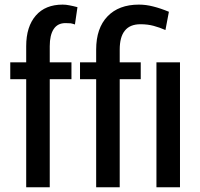

<svg xmlns="http://www.w3.org/2000/svg" viewBox="-20 -792 845 812"><path d="M90.8 0Q90.8 -114.3 90.8 -457Q74.2 -457 23.4 -457Q23.4 -461.9 23.4 -475.6Q23.4 -479.5 23.4 -484.4Q23.4 -499 23.4 -528.3Q40 -528.3 90.8 -528.3Q90.8 -544.9 90.8 -596.7Q90.8 -679.7 131.8 -726.6Q171.9 -772.5 245.1 -772.5Q258.8 -772.5 273.4 -769.5Q289.1 -766.6 307.6 -761.7Q303.7 -737.3 296.9 -688.5Q289.1 -691.4 279.3 -693.4Q268.6 -694.3 256.8 -694.3Q223.6 -694.3 207 -668.9Q190.4 -643.6 190.4 -596.7Q190.4 -573.2 190.4 -528.3Q213.9 -528.3 282.2 -528.3Q282.2 -510.7 282.2 -457Q259.8 -457 190.4 -457Q190.4 -342.8 190.4 0Q166 0 90.8 0ZM386.7 0Q386.7 -114.3 386.7 -457Q370.1 -457 318.4 -457Q318.4 -475.6 318.4 -528.3Q335.9 -528.3 386.7 -528.3Q386.7 -542 386.7 -582Q386.7 -672.9 434.6 -722.7Q482.4 -772.5 567.4 -772.5Q597.7 -772.5 627.9 -764.6Q659.2 -756.8 694.3 -742.2Q689.5 -716.8 679.7 -665Q655.3 -675.8 629.9 -682.6Q604.5 -689.5 574.2 -689.5Q529.3 -689.5 507.8 -662.1Q486.3 -635.7 486.3 -582Q486.3 -564.5 486.3 -528.3Q508.8 -528.3 575.2 -528.3Q575.2 -510.7 575.2 -457Q553.7 -457 486.3 -457Q486.3 -342.8 486.3 0Q461.9 0 386.7 0ZM741.2 0Q716.8 0 641.6 0Q641.6 -131.8 641.6 -528.3Q667 -528.3 741.2 -528.3Q741.2 -396.5 741.2 0Z"/></svg>

Font: Noto Sans Hebrew DECATHLON 
Style: Regular
Weight: 400
Designer: Monotype Design team
Version: Version 1.03 uh